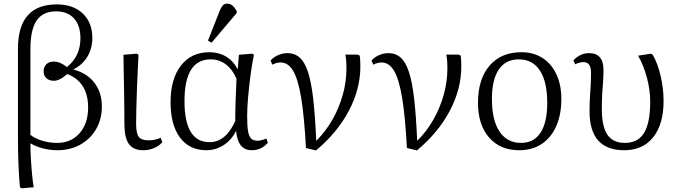

<svg xmlns="http://www.w3.org/2000/svg" viewBox="-20 -806 3689 1048"><path d="M99 222 89 216Q84 168 81 97Q78 26 78 -50V-540Q78 -782 290 -782Q379 -782 431.5 -732.5Q484 -683 484 -599Q484 -542 457.5 -497.5Q431 -453 382 -428V-426Q455 -407 495.5 -354Q536 -301 536 -225Q536 -156 505 -102Q474 -48 419 -17Q364 14 294 14Q254 14 214.5 4Q175 -6 148 -23H146Q146 13 148.5 58Q151 103 155 145.5Q159 188 164 216ZM292 -26Q368 -26 414.5 -79Q461 -132 461 -219Q461 -358 347 -402Q306 -365 274 -365Q249 -365 233.5 -379Q218 -393 218 -416Q218 -441 233 -455.5Q248 -470 274 -470Q308 -470 345 -440Q419 -498 419 -597Q419 -667 384 -705.5Q349 -744 286 -744Q214 -744 180 -694Q146 -644 146 -539V-70Q171 -50 210 -38Q249 -26 292 -26Z M762 14Q708 14 683.5 -20Q659 -54 659 -130Q659 -164 658.5 -216.5Q658 -269 657 -325.5Q656 -382 655 -431Q654 -480 654 -507L726 -513L736 -507Q734 -468 731.5 -415Q729 -362 727 -306.5Q725 -251 724 -204Q723 -157 723 -130Q723 -78 737.5 -59Q752 -40 792 -40Q827 -40 857 -54L866 -30Q850 -10 821.5 2Q793 14 762 14Z M1106 14Q1014 14 962.5 -55Q911 -124 911 -248Q911 -375 967.5 -448Q1024 -521 1123 -521Q1174 -521 1213.5 -497.5Q1253 -474 1276 -430H1278L1284 -507L1357 -513L1366 -507Q1355 -454 1347 -392.5Q1339 -331 1334 -273Q1329 -215 1329 -172Q1329 -118 1334 -89.5Q1339 -61 1351 -49.5Q1363 -38 1386 -38Q1405 -38 1434 -50L1442 -27Q1407 14 1354 14Q1279 14 1269 -89H1267Q1243 -41 1200 -13.5Q1157 14 1106 14ZM1124 -30Q1212 -30 1264 -145Q1264 -194 1266 -256Q1268 -318 1271 -376Q1250 -426 1213.5 -454Q1177 -482 1130 -482Q987 -482 987 -254Q987 -30 1124 -30ZM1135 -573 1115 -584 1178 -744Q1187 -766 1195.5 -776Q1204 -786 1221 -786Q1236 -786 1248 -776.5Q1260 -767 1272 -746V-735Z M1705 15 1650 2Q1641 -169 1624 -271.5Q1607 -374 1580 -419.5Q1553 -465 1512 -465Q1490 -465 1466 -453L1457 -476Q1474 -495 1499 -505.5Q1524 -516 1549 -516Q1588 -516 1615.5 -492Q1643 -468 1661 -413.5Q1679 -359 1689.5 -267.5Q1700 -176 1706 -40H1709Q1758 -89 1794.5 -153Q1831 -217 1851 -288.5Q1871 -360 1871 -433Q1871 -481 1865 -508H1932L1943 -503Q1947 -485 1947 -444Q1947 -320 1884 -201Q1821 -82 1705 15Z M2256 15 2201 2Q2192 -169 2175 -271.5Q2158 -374 2131 -419.5Q2104 -465 2063 -465Q2041 -465 2017 -453L2008 -476Q2025 -495 2050 -505.5Q2075 -516 2100 -516Q2139 -516 2166.5 -492Q2194 -468 2212 -413.5Q2230 -359 2240.5 -267.5Q2251 -176 2257 -40H2260Q2309 -89 2345.5 -153Q2382 -217 2402 -288.5Q2422 -360 2422 -433Q2422 -481 2416 -508H2483L2494 -503Q2498 -485 2498 -444Q2498 -320 2435 -201Q2372 -82 2256 15Z M2814 14Q2710 14 2649.5 -55.5Q2589 -125 2589 -245Q2589 -374 2652 -447.5Q2715 -521 2826 -521Q2892 -521 2941 -489.5Q2990 -458 3017 -400.5Q3044 -343 3044 -266Q3044 -180 3016 -117Q2988 -54 2936.5 -20Q2885 14 2814 14ZM2824 -26Q2894 -26 2930.5 -82Q2967 -138 2967 -245Q2967 -360 2927 -421Q2887 -482 2812 -482Q2740 -482 2702.5 -426.5Q2665 -371 2665 -266Q2665 -150 2706.5 -88Q2748 -26 2824 -26Z M3387 14Q3198 14 3198 -198Q3198 -242 3200 -274Q3202 -306 3204 -337.5Q3206 -369 3206 -410Q3206 -467 3165 -467Q3144 -467 3119 -455L3110 -477Q3148 -516 3195 -516Q3274 -516 3274 -425Q3274 -385 3271.5 -356Q3269 -327 3267 -294.5Q3265 -262 3265 -211Q3265 -115 3295.5 -70.5Q3326 -26 3391 -26Q3462 -26 3495.5 -80.5Q3529 -135 3529 -251Q3529 -315 3511 -382.5Q3493 -450 3463 -502L3533 -513L3543 -507Q3570 -460 3586 -391.5Q3602 -323 3602 -255Q3602 -128 3545.5 -57Q3489 14 3387 14Z"/></svg>

Font: Literata 36pt Light
Style: Regular
Weight: 300
Designer: Latin by Veronika Burian and Jose Scaglione. Greek by Irene Vlachou. Cyrillic by Vera Evstafieva.
Foundry: TypeTogether
Version: Version 3.002